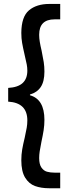

<svg xmlns="http://www.w3.org/2000/svg" viewBox="-20 -832 381 998"><path d="M90.8 1Q90.8 -28.8 95.5 -55.7Q100.1 -82.5 108.4 -116.2Q115.7 -149.4 118.9 -168Q122.1 -186.5 122.1 -206.1Q122.1 -297.9 22.5 -303.7V-375Q73.2 -377.9 97.7 -400.4Q122.1 -422.9 122.1 -464.8Q122.1 -481 119.1 -496.6Q116.2 -512.2 108.4 -544.9Q99.1 -585.4 95 -608.9Q90.8 -632.3 90.8 -661.1Q91.3 -745.6 130.9 -778.6Q170.4 -811.5 236.3 -811.5H293V-731.4H263.7Q183.6 -731.4 183.6 -651.4Q183.6 -633.3 186.8 -614.3Q189.9 -595.2 196.3 -568.4Q203.6 -532.7 207.3 -509.3Q210.9 -485.8 210.9 -460Q210.9 -408.2 191.7 -379.6Q172.4 -351.1 135.7 -340.8V-336.9Q210.9 -315.9 210.9 -209Q210.9 -181.6 206.8 -155Q202.6 -128.4 195.3 -94.7Q189 -62.5 186.3 -44.9Q183.6 -27.3 183.6 -10.7Q183.6 22 195.3 38.8Q207 55.7 224.1 60.5Q241.2 65.4 263.7 65.4H293V146.5H236.3Q193.8 146.5 162.1 135Q130.4 123.5 110.6 91.3Q90.8 59.1 90.8 1Z"/></svg>

Font: Reddit Sans Fudge SemiBold
Style: Regular
Weight: 600
Designer: Stephen Hutchings
Foundry: Reddit
Version: Version 1.011